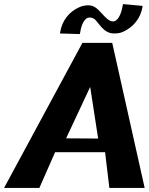

<svg xmlns="http://www.w3.org/2000/svg" viewBox="-28 -921 729 941"><path d="M-8 0H165L242 -175H487L508 0H681L522 -711H376ZM266 -757 363 -754 365 -762C372 -809 391 -835 409 -835C420 -835 428 -833 437 -826C461 -802 482 -757 531 -757C548 -757 564 -759 579 -767C622 -787 661 -829 670 -886L671 -892L575 -901L573 -892C565 -843 545 -816 527 -816C505 -816 489 -836 472 -854C456 -870 438 -895 406 -895C390 -895 373 -892 357 -884C313 -864 276 -821 267 -764ZM296 -243 414 -495 453 -242Z"/></svg>

Font: Aerodynamic
Style: BdObl
Weight: 500
Designer: Google
Version: Version 2.000980; 2014